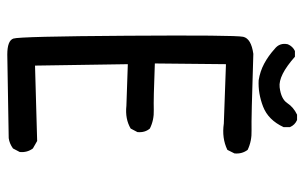

<svg xmlns="http://www.w3.org/2000/svg" viewBox="-178 -674 855 540"><g transform="rotate(90 250.0 -403.5)"><path d="M133 4Q94 4 88 -13Q82 -30 80 -333.5Q78 -637 83 -659.5Q88 -682 131 -688Q316 -682 346 -683Q376 -684 401 -672Q413 -656 411 -635L401 -615Q368 -599 327 -605L160 -611L158 -411Q260 -407 288.5 -408Q317 -409 341 -397Q353 -383 351 -362L341 -343Q314 -327 277 -331L160 -335L164 -74L376 -80L397 -68Q409 -52 407 -31L397 -12Q383 -2 368 0ZM205 -703Q180 -707 158.5 -718.5Q137 -730 117 -748Q99 -762 104 -785Q110 -799 123 -805H139Q192 -758 225 -762Q258 -766 269.5 -783.5Q281 -801 302 -811H317Q331 -805 337 -791V-773Q317 -730 279.5 -715.5Q242 -701 205 -703Z"/></g></svg>

Font: NaniFont Regular
Style: Regular
Weight: 400
Designer: Nanigashitei
Version: Version 1.036